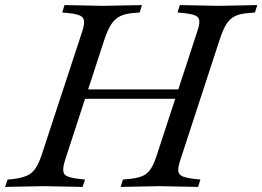

<svg xmlns="http://www.w3.org/2000/svg" viewBox="-53 -733 1033 756"><path d="M-33 3 -23 -26 -2 -28Q32 -32 53.5 -41.5Q75 -51 89 -73.5Q103 -96 115 -135L272 -613Q284 -651 272 -664.5Q260 -678 211 -682L192 -684L201 -713L353 -710L506 -713L497 -684L476 -682Q442 -680 420.5 -669.5Q399 -659 384.5 -636.5Q370 -614 357 -574L204 -105Q190 -62 200.5 -47.5Q211 -33 263 -28L282 -26L272 3L120 0ZM257 -344 269 -381H672L660 -344ZM422 3 431 -26 452 -28Q486 -31 507 -39.5Q528 -48 541 -68.5Q554 -89 565 -124L725 -613Q738 -651 726.5 -664.5Q715 -678 665 -682L646 -684L655 -713L807 -710L960 -713L951 -684L930 -682Q895 -680 873.5 -670Q852 -660 838 -637.5Q824 -615 811 -574L658 -106Q648 -77 649 -61Q650 -45 666 -38.5Q682 -32 717 -28L736 -26L727 3L575 0Z"/></svg>

Font: Baskervville Medium
Style: Italic
Weight: 500
Italic angle: -18°
Version: Version 1.100